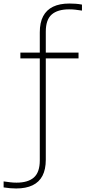

<svg xmlns="http://www.w3.org/2000/svg" viewBox="-108 -838 484 1088"><path d="M-16.5 230Q-32 230 -50.5 228.5Q-69 227 -87.5 224V190Q-65.5 193 -49 195Q-32.5 197 -14.5 197Q51 197 84.2 167.5Q117.5 138 117.5 70.5V-655Q117.5 -710 136.5 -746Q155.5 -782 192.8 -800Q230 -818 285.5 -818Q301.5 -818 320 -816.8Q338.5 -815.5 356.5 -812V-778Q335 -781.5 318.5 -783.2Q302 -785 283.5 -785Q218.5 -785 185 -755.8Q151.5 -726.5 151.5 -658.5V67Q151.5 121.5 132.8 157.8Q114 194 76.5 212Q39 230 -16.5 230ZM7.5 -507V-540H337V-507Z"/></svg>

Font: Encode Sans SC Thin
Style: Regular
Weight: 250
Designer: Multiple Designers
Foundry: Impallari Type
Version: Version 3.002